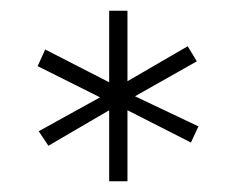

<svg xmlns="http://www.w3.org/2000/svg" viewBox="-20 -726 439 357"><path d="M349 -491 335 -461 217 -521V-389H183V-521L70 -455L52 -482L166 -545L50 -603L64 -634L183 -573V-706H217V-575L329 -640L346 -612L231 -547Z"/></svg>

Font: Kulim Park ExtraLight
Style: Regular
Weight: 275
Designer: Noponies / Dale Sattler
Foundry: Noponies
Version: Version 1.000; ttfautohint (v1.8.3)